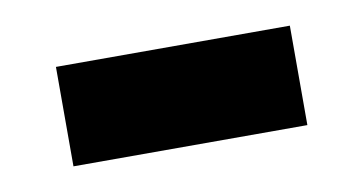

<svg xmlns="http://www.w3.org/2000/svg" viewBox="-31 -372 439 232"><g transform="rotate(-10 188.5 -256.0)"><path d="M332 -195H45V-317H332Z"/></g></svg>

Font: Anek Kannada
Style: Bold
Weight: 700
Version: Version 1.003